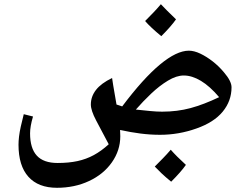

<svg xmlns="http://www.w3.org/2000/svg" viewBox="-20 -641 1171 913"><path d="M251 252Q162 252 115 199.5Q68 147 68 47Q68 30 70.5 8.5Q73 -13 79 -40Q85 -67 93 -98L137 -87Q123 -40 123 -7Q123 64 155 99Q187 134 254 134Q307 134 348.5 125Q390 116 426 96.5Q462 77 497 45Q462 -21 437 -68.5Q412 -116 412 -144Q412 -182 436.5 -213.5Q461 -245 513 -270Q513 -269 518.5 -234Q524 -199 534 -144L561 -135Q661 -268 740.5 -334Q820 -400 878 -400Q903 -400 932.5 -386Q962 -372 991.5 -349Q1021 -326 1045 -297Q1081 -255 1081 -226Q1081 -161 1039 -110Q997 -59 914 -30Q830 0 741 0Q695 0 648 -6Q601 -12 551 -23Q551 -16 551.5 -8.5Q552 -1 552 7Q552 74 512 131Q472 188 403 220Q369 236 330.5 244Q292 252 251 252ZM751 -110Q823 -110 886 -127Q949 -144 1022 -179Q978 -231 935.5 -256.5Q893 -282 854 -282Q819 -282 778.5 -257.5Q738 -233 699 -196Q660 -159 626 -120Q663 -116 694.5 -113Q726 -110 751 -110ZM747 -469Q696 -511 670 -541Q693 -564 711.5 -583.5Q730 -603 745 -621Q756 -609 774 -591Q792 -573 817 -549Q805 -532 787.5 -512Q770 -492 747 -469ZM794 223Q767 201 748 183Q729 165 716 151Q736 131 755 111.5Q774 92 792 71Q818 101 864 143Q853 159 835 179.5Q817 200 794 223Z"/></svg>

Font: Noto Naskh Arabic
Style: Bold
Weight: 700
Designer: Monotype Design Team, David Williams, Mohamad Dakak and Nizar Qandah
Foundry: Monotype Imaging Inc.
Version: Version 2.016